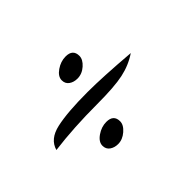

<svg xmlns="http://www.w3.org/2000/svg" viewBox="-73 -468 637 637"><g transform="rotate(-45 246.0 -149.5)"><path d="M26 -116Q37 -156 89 -167.5Q141 -179 235 -179Q305 -179 428 -169Q394 -146 352 -137Q310 -128 228 -128Q120 -128 26 -116ZM185 15Q168 15 156 6.5Q144 -2 144 -18Q144 -36 165 -50.5Q186 -65 209 -65Q243 -65 243 -34Q243 -17 224.5 -1Q206 15 185 15ZM243 -234Q226 -234 214 -242.5Q202 -251 202 -267Q202 -285 223 -299.5Q244 -314 267 -314Q301 -314 301 -283Q301 -266 283 -250Q265 -234 243 -234Z"/></g></svg>

Font: Dancing Script
Style: Bold
Weight: 700
Designer: Pablo Impallari
Foundry: Pablo Impallari. www.impallari.com Igino Marini. www.ikern.com
Version: Version 1.002